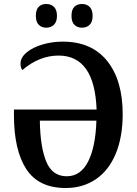

<svg xmlns="http://www.w3.org/2000/svg" viewBox="-20 -934 687 964"><path d="M50 -357V-384H465Q455 -655 274 -655Q177 -655 92 -582Q83 -596 83 -614Q83 -645 113.5 -670.5Q144 -696 193 -710.5Q242 -725 295 -725Q440 -725 518 -628Q596 -531 596 -361Q596 -246 561 -162Q526 -78 461 -34Q396 10 310 10Q174 10 112 -85Q50 -180 50 -357ZM464 -328H180Q182 -195 212.5 -122Q243 -49 315 -49Q385 -49 422.5 -123Q460 -197 464 -328ZM160 -854Q160 -886 174.5 -900Q189 -914 212 -914Q236 -914 251 -899.5Q266 -885 266 -854Q266 -824 250.5 -809.5Q235 -795 212 -795Q189 -795 174.5 -809.5Q160 -824 160 -854ZM339 -854Q339 -886 353.5 -900Q368 -914 392 -914Q415 -914 430 -899.5Q445 -885 445 -854Q445 -824 430 -809.5Q415 -795 392 -795Q368 -795 353.5 -809.5Q339 -824 339 -854Z"/></svg>

Font: Noto Serif NarrowSemiBold
Style: Regular
Weight: 600
Width: 4
Designer: Monotype Design Team
Foundry: Monotype Imaging Inc.
Version: Version 1.001